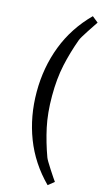

<svg xmlns="http://www.w3.org/2000/svg" viewBox="-137 -813 545 992"><g transform="rotate(15 135.5 -317.0)"><path d="M190.9 -2.9Q195.8 10.3 223.4 52.7Q251 95.2 261.2 108.9L229 134.8Q138.2 43.9 94 -71Q49.8 -186 49.8 -316.9Q49.8 -447.8 94 -563Q138.2 -678.2 229 -769L261.2 -743.2Q251.5 -729 223.6 -686.5Q195.8 -644 190.9 -630.9Q164.1 -557.6 147.9 -483.4Q131.8 -409.2 131.8 -316.9Q131.8 -225.1 147.9 -150.6Q164.1 -76.2 190.9 -2.9Z"/></g></svg>

Font: Sura
Style: Regular
Weight: 400
Designer: Carolina Giovagnoli
Foundry: Huerta Tipografica
Version: Version 1.003;PS 001.002;hotconv 1.0.70;makeotf.lib2.5.58329